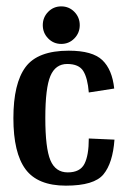

<svg xmlns="http://www.w3.org/2000/svg" viewBox="-20 -577 384 605"><path d="M173 -438.6Q197.5 -438.6 214.4 -456Q231.3 -473.3 231.3 -497.8Q231.3 -522.2 214.4 -539.6Q197.5 -556.9 173 -556.9Q148.6 -556.9 131.7 -539.6Q114.8 -522.2 114.8 -497.8Q114.8 -473.3 131.7 -456Q148.6 -438.6 173 -438.6ZM339.9 -298Q333.6 -357.7 302.5 -387.5Q271.4 -417.3 196.6 -417.3Q98.8 -417.3 60.5 -365.7Q22.2 -314.1 22.2 -204.6Q22.2 -95.2 60.5 -43.6Q98.8 8 187.7 8Q276.7 8 306 -27.6Q335.4 -63.2 340.7 -137L259.8 -140.6Q259.8 -87.2 246 -60.5Q232.2 -33.8 193.5 -33.8Q154.8 -33.8 138.8 -72.1Q122.8 -110.3 122.8 -205.1Q122.8 -299.8 138.8 -337.6Q154.8 -375.4 191.7 -375.4Q228.6 -375.4 242.4 -353.2Q256.2 -331 259.8 -285.6Z"/></svg>

Font: Gidugu
Style: Regular
Weight: 400
Designer: Purushoth Kumar Guthula
Foundry: Silicon Andhra, USA.
Version: Version 1.0.5; ttfautohint (v1.2.25-373a) -l 7 -r 28 -G 50 -